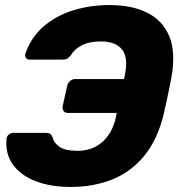

<svg xmlns="http://www.w3.org/2000/svg" viewBox="-20 -730 731 760"><path d="M260 10Q181 10 122 -12.5Q63 -35 31.5 -78Q0 -121 6 -183Q8 -192 15.5 -198Q23 -204 32 -204H162Q174 -204 179 -200Q184 -196 188 -187Q194 -163 217 -148Q240 -133 287 -133Q345 -133 385 -168Q425 -203 439 -267L442 -283H248Q237 -283 231.5 -291Q226 -299 228 -310L246 -390Q248 -401 257 -409Q266 -417 276 -417H471L474 -432Q489 -501 463.5 -533.5Q438 -566 379 -566Q332 -566 302.5 -550Q273 -534 261 -512Q253 -502 246.5 -498Q240 -494 228 -494H97Q88 -494 83 -500.5Q78 -507 80 -516Q102 -581 151 -624Q200 -667 268 -688.5Q336 -710 414 -710Q502 -710 563 -679.5Q624 -649 650 -586.5Q676 -524 659 -426Q653 -395 648.5 -372.5Q644 -350 639 -327.5Q634 -305 627 -274Q602 -175 550 -112Q498 -49 424 -19.5Q350 10 260 10Z"/></svg>

Font: Rubik
Style: Bold Italic
Weight: 700
Italic angle: -12°
Designer: Hubert and Fischer
Foundry: Hubert and Fischer
Version: Version 2.300;gftools[0.9.30]